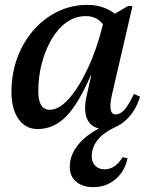

<svg xmlns="http://www.w3.org/2000/svg" viewBox="-20 -516 617 787"><path d="M134 13Q85 13 56 -28Q27 -69 27 -139Q27 -214 51 -279Q75 -344 117.5 -392.5Q160 -441 216.5 -468.5Q273 -496 338 -496Q403 -496 451 -460L504 -491H523L439 -128Q421 -47 454 -47Q473 -47 490 -66Q507 -85 529 -131L554 -120Q536 -60 496 -23.5Q456 13 409 13Q359 13 339.5 -23.5Q320 -60 336 -127L354 -207H352Q301 -89 250.5 -38Q200 13 134 13ZM137 -142Q137 -66 184 -66Q222 -66 262.5 -111.5Q303 -157 340 -236Q377 -315 402 -416Q377 -450 332 -450Q289 -450 253.5 -425Q218 -400 192 -356Q166 -312 151.5 -257Q137 -202 137 -142ZM363 251Q318 251 292 228.5Q266 206 266 168Q266 122 297 81.5Q328 41 385 11V-20H454V4Q356 50 356 125Q356 148 370 163Q384 178 409 178Q452 178 483 128L503 133Q491 187 453 219Q415 251 363 251Z"/></svg>

Font: Platypi
Style: Italic
Weight: 400
Italic angle: -13°
Designer: David Sargent
Foundry: Bolt Cutter Type
Version: Version 1.200; ttfautohint (v1.8.4.7-5d5b)